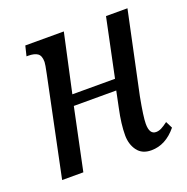

<svg xmlns="http://www.w3.org/2000/svg" viewBox="-103 -633 722 740"><g transform="rotate(-20 257.5 -263.0)"><path d="M320 -79Q320 -125 333 -185L347 -253H173L120 0H33L117 -404Q125 -442 125 -451Q125 -477 112 -486Q99 -495 74 -495H67L77 -536H235L183 -297H358L408 -536H496L425 -201Q410 -122 410 -93Q410 -50 437 -50Q448 -50 459 -55.5Q470 -61 486 -73L500 -45Q455 10 396 10Q358 10 339 -16Q320 -42 320 -79Z"/></g></svg>

Font: Noto Serif Cond
Style: Italic
Weight: 400
Width: 3
Italic angle: -12°
Designer: Monotype Design Team
Foundry: Monotype Imaging Inc.
Version: Version 1.001